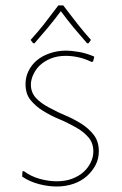

<svg xmlns="http://www.w3.org/2000/svg" viewBox="-20 -678 444 701"><path d="M222.2 -493.2Q239.3 -493.2 268.6 -488.3Q296.9 -483.4 324.2 -471.2L319.8 -453.1L314 -452.1Q288.1 -464.4 264.6 -469.2Q241.7 -474.1 220.2 -474.1Q189.5 -474.1 165.5 -464.4Q142.6 -455.1 126 -439.9Q111.3 -426.3 101.6 -405.8Q92.8 -386.7 92.8 -369.1Q92.8 -340.3 111.3 -320.3Q128.9 -301.3 157.7 -286.1Q197.3 -265.1 216.8 -257.3Q247.6 -244.6 276.4 -226.6Q303.7 -209.5 322.3 -185.5Q340.8 -161.6 340.8 -126Q340.8 -99.1 329.6 -76.7Q317.9 -53.7 297.9 -35.6Q277.3 -17.1 249.5 -7.3Q220.7 2.9 187 2.9Q155.8 2.9 122.1 -5.9Q88.4 -14.6 61 -33.2L62 -52.2L66.9 -53.2Q93.3 -33.7 125.5 -24.9Q157.7 -16.1 187 -16.1Q218.8 -16.1 243.2 -25.4Q268.6 -35.2 285.2 -50.3Q301.8 -65.4 311.5 -85.4Q320.8 -104.5 320.8 -125Q320.8 -155.8 302.7 -176.8Q284.7 -197.8 256.3 -213.4Q222.2 -232.4 196.8 -242.7Q168.9 -253.9 137.7 -272.9Q110.4 -289.6 91.3 -313Q73.2 -335.4 73.2 -371.1Q73.2 -396.5 84 -418.5Q94.7 -440.9 114.3 -457.5Q133.3 -473.6 161.6 -483.4Q189.9 -493.2 222.2 -493.2ZM91.8 -532.2Q122.1 -565.9 141.1 -590.3Q164.1 -619.6 192.9 -658.2H210.9Q231 -631.3 263.2 -590.3Q286.1 -561.5 312 -532.2L303.2 -520H297.9Q265.1 -557.6 248.5 -577.6Q224.6 -606.9 202.1 -637.2Q184.1 -612.8 155.3 -577.6Q138.7 -557.6 106 -520H101.1Z"/></svg>

Font: Datalegreya
Style: Thin
Weight: 250
Designer: Figs Lab
Foundry: Figs Lab
Version: Version 1.002;PS 001.002;hotconv 1.0.70;makeotf.lib2.5.58329